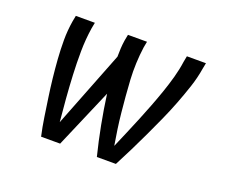

<svg xmlns="http://www.w3.org/2000/svg" viewBox="-92 -658 934 796"><g transform="rotate(20 375.0 -260.0)"><path d="M154 0Q145 -40 139 -80.5Q133 -121 127 -161.5Q121 -202 116.5 -243Q112 -284 109 -325.5Q106 -367 106 -409Q106 -451 113 -494L118 -520H202L197 -494Q189 -442 188.5 -390Q188 -338 190.5 -286.5Q193 -235 197 -184Q201 -133 206 -83L338 -420Q338 -438 339 -456.5Q340 -475 343 -494L348 -520H432L427 -494Q422 -458 420.5 -421.5Q419 -385 421 -349.5Q423 -314 426 -278.5Q429 -243 432.5 -208Q436 -173 441 -138Q446 -103 452 -68Q467 -103 482 -138Q497 -173 511.5 -208.5Q526 -244 539.5 -279Q553 -314 565.5 -350Q578 -386 588 -422Q598 -458 603 -494L608 -520H692L687 -494Q680 -451 666 -409Q652 -367 636 -325.5Q620 -284 601.5 -243Q583 -202 564 -161.5Q545 -121 525 -80.5Q505 -40 484 0H400Q384 -64 371.5 -129.5Q359 -195 350 -261L238 0Z"/></g></svg>

Font: Iosevka Custom Oblique
Style: Regular
Weight: 400
Italic angle: -9°
Designer: Belleve Invis
Foundry: Belleve Invis
Version: Version 27.0.1